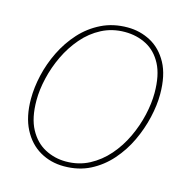

<svg xmlns="http://www.w3.org/2000/svg" viewBox="-108 -826 905 938"><g transform="rotate(15 344.5 -357.0)"><path d="M297 11Q230 11 175.5 -20.5Q121 -52 89 -114Q57 -176 57 -266Q57 -324 71.5 -387Q86 -450 115.5 -510Q145 -570 189 -618.5Q233 -667 292 -696Q351 -725 424 -725Q487 -725 541 -696Q595 -667 628 -606.5Q661 -546 661 -450Q661 -395 646.5 -332Q632 -269 603.5 -208.5Q575 -148 531 -98Q487 -48 429 -18.5Q371 11 297 11ZM300 -14Q365 -14 418 -42Q471 -70 511.5 -116.5Q552 -163 579 -220.5Q606 -278 619.5 -337.5Q633 -397 633 -449Q633 -539 604 -594Q575 -649 526 -674.5Q477 -700 417 -700Q353 -700 300 -672.5Q247 -645 207 -598.5Q167 -552 140 -495.5Q113 -439 99 -379Q85 -319 85 -266Q85 -177 115 -121.5Q145 -66 194 -40Q243 -14 300 -14Z"/></g></svg>

Font: Noto Serif Thin
Style: Italic
Weight: 100
Italic angle: -12°
Designer: Monotype Design Team
Foundry: Monotype Imaging Inc.
Version: Version 2.014; ttfautohint (v1.8.4.7-5d5b)